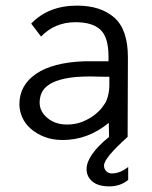

<svg xmlns="http://www.w3.org/2000/svg" viewBox="-20 -487 540 683"><path d="M369 -214H352Q338 -214 325.5 -214.5Q313 -215 301 -215Q246 -215 211 -207.5Q176 -200 156 -187Q136 -174 128.5 -157.5Q121 -141 121 -122Q121 -90 149 -67Q177 -44 218 -44Q248 -44 272 -53.5Q296 -63 314 -76.5Q332 -90 343.5 -105Q355 -120 359 -130Q369 -155 369 -184ZM91 -403Q152 -467 254 -467Q338 -467 386.5 -424.5Q435 -382 435 -283L434 0Q350 75 350 102Q350 114 358 122Q366 130 378 130Q407 130 436 107V153Q408 176 369 176Q329 176 308.5 158.5Q288 141 288 115Q288 65 368 0L367 -50Q293 11 203 11Q167 11 138.5 0Q110 -11 89.5 -29Q69 -47 59 -70Q49 -93 49 -116Q49 -184 108.5 -224.5Q168 -265 280 -269H366V-286Q366 -354 337.5 -381Q309 -408 249 -408Q175 -408 126 -357Z"/></svg>

Font: Inconsolata
Style: Regular
Weight: 400
Designer: Raph Levien, Kirill Tkachev
Foundry: Cyreal
Version: Version 1.013